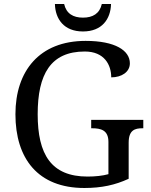

<svg xmlns="http://www.w3.org/2000/svg" viewBox="-20 -928 754 958"><path d="M394 -771C489 -771 532 -833 534 -908H488C477 -860 443 -840 394 -840C345 -840 311 -860 300 -908H254C256 -833 299 -771 394 -771ZM401 10C487 10 555 -5 622 -36V-216C622 -279 653 -288 691 -288H695V-330H435V-288H439C483 -288 521 -279 521 -220V-59C493 -51 455 -47 417 -47C235 -47 168 -158 168 -358C168 -558 233 -671 403 -671C501 -671 535 -604 535 -542C587 -542 628 -569 628 -612C628 -676 555 -724 407 -724C177 -724 57 -574 57 -358C57 -137 169 10 401 10Z"/></svg>

Font: Noto Serif Devanagari
Style: Regular
Weight: 400
Designer: Universal Thirst, Indian Type Foundry and the Monotype Design Team
Foundry: Monotype Imaging Inc.
Version: Version 2.004